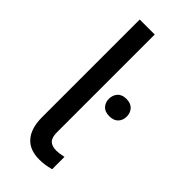

<svg xmlns="http://www.w3.org/2000/svg" viewBox="-232 -758 813 813"><g transform="rotate(45 175.0 -351.0)"><path d="M166 -710.9ZM76.2 -710.9ZM166 -710.9V-126Q166 -95.2 178.2 -82.5Q190.9 -68.4 219.2 -68.4Q219.2 -68.4 219.7 -68.4Q233.9 -68.4 259.8 -73.7L262.2 -74.7V-71.8V-2V-0.5L260.7 0Q226.6 9.3 194.3 9.3Q135.7 9.3 106 -25.9Q76.2 -61 76.2 -125.5V-710.9ZM234.6 -344.7Q221.2 -359.4 221.2 -381.3Q221.2 -403.3 234.6 -418.5Q248 -433.6 274.4 -433.6Q300.8 -433.6 314.5 -418.5Q328.1 -403.3 328.1 -381.3Q328.1 -359.4 314.5 -344.7Q300.8 -330.1 274.4 -330.1Q248 -330.1 234.6 -344.7Z"/></g></svg>

Font: MAUL
Style: Regular
Weight: 400
Designer: MAUL
Version: Version 1.0; 2020; ttfautohint (v1.8.3)